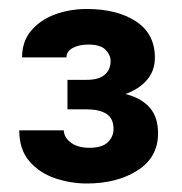

<svg xmlns="http://www.w3.org/2000/svg" viewBox="-20 -737 413 436"><path d="M176.8 -555.7Q204.5 -555.7 217.8 -567.3Q231.2 -579 231.2 -598.5Q231.2 -612.1 219.7 -624Q208.3 -635.8 179.9 -635.8Q159.9 -635.8 145.4 -628.2Q130.9 -620.5 130.9 -606.6H30.1Q30.1 -642.8 50.6 -667.2Q71.2 -691.7 104.7 -704.2Q138.2 -716.6 177 -716.6Q245.9 -716.6 288.8 -688.5Q331.7 -660.4 331.7 -606.1Q331.7 -576.1 313.5 -555.2Q295.3 -534.3 264 -523.1Q232.6 -511.9 193.2 -511.9H133.2V-555.7ZM133.2 -531.2H193.2Q236.4 -531.2 269.3 -522.3Q302.1 -513.3 320.5 -492Q338.9 -470.8 338.9 -434Q338.9 -379.7 292.3 -350Q245.8 -320.3 176.9 -320.3Q140.8 -320.3 105.5 -332.1Q70.1 -343.9 46.9 -370.6Q23.7 -397.2 23.7 -441.1H124.9Q124.9 -425.6 140.5 -413.5Q156.1 -401.4 183.1 -401.4Q212 -401.4 224.9 -414Q237.8 -426.7 237.8 -443.8Q237.8 -468.4 221.7 -478.5Q205.6 -488.7 176.8 -488.7H133.2Z"/></svg>

Font: Heebo
Style: Regular
Weight: 400
Designer: Oded Ezer
Foundry: Ezer Type House
Version: Version 3.100